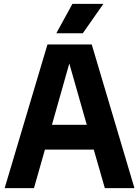

<svg xmlns="http://www.w3.org/2000/svg" viewBox="-20 -969 716 989"><path d="M4 0 224.5 -740H452.5L672.5 0H520L463 -198.5H211.5L155 0ZM247.5 -326H427L337 -642ZM270 -797.5 353 -949H512.5L406.5 -797.5Z"/></svg>

Font: Encode Sans SmCnd
Style: Bold
Weight: 700
Width: 4
Designer: Multiple Designers
Foundry: Impallari Type
Version: Version 3.002; ttfautohint (v1.8.3) -l 8 -r 50 -G 200 -x 14 